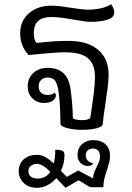

<svg xmlns="http://www.w3.org/2000/svg" viewBox="-20 -609 629 914"><path d="M524 -549Q524 -526 492 -515.5Q460 -505 410 -505Q391 -505 333 -515Q307 -520 277.5 -524Q248 -528 223 -528Q141 -528 141 -452Q141 -420 153 -405L179 -407Q256 -416 321 -414Q404 -411 450.5 -369Q497 -327 497 -253Q497 -226 492.5 -192Q488 -158 483 -124Q471 -46 469 -18Q468 -6 439.5 1.5Q411 9 371 9Q330 9 299 0.5Q268 -8 268 -19Q267 -73 265 -108.5Q263 -144 258 -178Q252 -214 240.5 -227Q229 -240 207 -240Q188 -240 176 -228.5Q164 -217 164 -198Q164 -179 175 -168Q186 -157 207 -157Q226 -157 241 -168Q246 -161 246 -155Q246 -141 231.5 -130Q217 -119 190 -119Q156 -119 134 -141Q112 -163 112 -198Q112 -237 138.5 -261.5Q165 -286 207 -286Q300 -286 315 -190Q325 -122 327 -49Q327 -44 339.5 -40.5Q352 -37 369 -37Q387 -37 398 -40.5Q409 -44 410 -49L415 -82Q421 -123 426.5 -167Q432 -211 432 -244Q432 -302 399.5 -331Q367 -360 290 -360Q244 -360 158 -351L116 -347Q76 -391 76 -450Q76 -511 118.5 -546.5Q161 -582 223 -582Q246 -582 273.5 -578.5Q301 -575 325 -571Q377 -563 393 -563Q470 -563 509 -589Q524 -568 524 -549ZM504 133Q504 148 499.5 165Q495 182 490 198Q472 246 472 282H408L354 249L292 285L248 239Q230 260 206 272.5Q182 285 156 285Q115 285 92 261Q69 237 69 207Q69 170 93.5 149Q118 128 155 128Q178 128 197.5 139.5Q217 151 236 169Q243 142 243 104Q268 104 277.5 109Q287 114 287 129Q287 170 270 204L298 233L352 203L423 240Q423 218 440 186Q448 170 452 159Q456 148 456 135Q456 118 447 108Q438 98 422 98Q407 98 397.5 107Q388 116 388 130Q388 144 397 154.5Q406 165 423 168Q422 174 415 177.5Q408 181 397 181Q378 181 363.5 166.5Q349 152 349 130Q349 97 370.5 77.5Q392 58 424 58Q462 58 483 78.5Q504 99 504 133ZM220 209Q182 171 156 171Q140 171 127.5 180Q115 189 115 205Q115 223 127 232Q139 241 158 241Q198 241 220 209Z"/></svg>

Font: Krub
Style: Regular
Weight: 400
Designer: Ekaluck Peanpanawate
Foundry: Cadson Demak Co.,Ltd.
Version: Version 1.000; ttfautohint (v1.6)